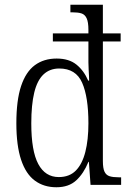

<svg xmlns="http://www.w3.org/2000/svg" viewBox="-20 -780 546 810"><path d="M218 10Q165 10 127 -18Q89 -46 69 -106Q49 -166 49 -260Q49 -357 69 -417Q89 -477 127 -505Q165 -533 219 -533Q271 -533 302.5 -507.5Q334 -482 352 -440H356Q356 -446 355.5 -458.5Q355 -471 354 -486Q353 -501 353 -516.5Q353 -532 353 -543V-605H203V-639H353V-654Q353 -687 345.5 -703Q338 -719 323.5 -723.5Q309 -728 286 -728H277V-760H414V-639H489V-605H414V-101Q414 -70 421 -55.5Q428 -41 442.5 -36.5Q457 -32 481 -32H491V0H362L355 -97H353Q333 -48 301.5 -19Q270 10 218 10ZM228 -33Q273 -33 300 -60.5Q327 -88 340 -139Q353 -190 353 -260Q353 -371 326.5 -431Q300 -491 230 -491Q190 -491 163.5 -466Q137 -441 124.5 -389.5Q112 -338 112 -259Q112 -143 141.5 -88Q171 -33 228 -33Z"/></svg>

Font: Noto Serif Khmer Condensed Light
Style: Regular
Weight: 300
Width: 3
Designer: Danh Hong and the Monotype Design Team
Foundry: Monotype Imaging Inc.
Version: Version 2.004